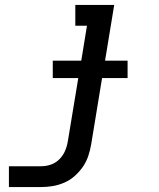

<svg xmlns="http://www.w3.org/2000/svg" viewBox="-20 -540 640 775"><path d="M147 215H16V131H147Q167 131 186.5 124Q206 117 220.5 102Q235 87 243 68Q251 49 254 29L296 -225H193V-295H308L331 -436H284V-520H441L404 -295H495V-225H392L348 43Q344 66 336.5 89Q329 112 315 132.5Q301 153 282 170Q263 187 240 197Q217 207 193.5 211Q170 215 147 215Z"/></svg>

Font: Iosevka HT Medium Extended
Style: Italic
Weight: 500
Width: 7
Italic angle: -9°
Monospace: yes
Designer: Belleve Invis
Foundry: Belleve Invis
Version: Version 32.3.0; ttfautohint (v1.8.4)